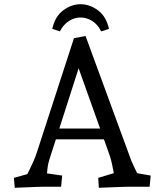

<svg xmlns="http://www.w3.org/2000/svg" viewBox="-20 -886 782 911"><path d="M50 5 46 -42 142 -69 102 -44Q109 -59 118.5 -77.5Q128 -96 137.5 -117.5Q147 -139 154 -160L331 -705L386 -715L593 -151Q602 -123 615.5 -96Q629 -69 640 -45L598 -70L695 -53L690 0H588Q576 0 552 1Q528 2 500.5 3Q473 4 449 5L446 -42L552 -74L524 -41Q518 -77 511 -109.5Q504 -142 491 -175L342 -593H363L214 -128Q207 -107 205 -84.5Q203 -62 201 -42L170 -68L275 -53L270 0H185Q173 0 149.5 1Q126 2 99.5 3Q73 4 50 5ZM222 -225V-276H505V-225ZM497 -749 460 -737Q444 -770 417.5 -786.5Q391 -803 362 -803Q334 -803 307.5 -786.5Q281 -770 264 -737L228 -749Q241 -808 280 -837Q319 -866 362 -866Q406 -866 445 -837Q484 -808 497 -749Z"/></svg>

Font: Andada Pro
Style: Regular
Weight: 400
Designer: Carolina Giovagnoli
Foundry: Huerta Tipografica
Version: Version 3.003